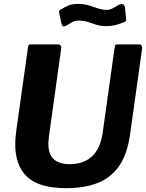

<svg xmlns="http://www.w3.org/2000/svg" viewBox="-20 -974 763 1004"><path d="M660 -270.3Q645.4 -165.4 601.3 -103.7Q557.2 -42 487.8 -16Q418.4 10 327.5 10Q184.8 10 122.2 -48.9Q59.7 -107.8 59.7 -219.3Q59.7 -237.6 61.5 -257.5Q63.4 -277.5 66.1 -298L126.5 -727Q128.2 -736.6 131.2 -739.3Q134.1 -742 140.9 -742H284.4Q292.5 -742 297.2 -735.2Q301.8 -728.4 299.8 -719.6L236.6 -266.3Q235.6 -254.3 234.3 -243.8Q232.9 -233.3 232.9 -223Q232.9 -165.1 262.3 -140.3Q291.7 -115.4 345.8 -115.4Q389.4 -115.4 424.9 -131.7Q460.3 -148 484.4 -184.1Q508.4 -220.3 516.7 -278.5L579.8 -727.6Q581.5 -736.9 584.1 -739.4Q586.7 -742 594.2 -742H708Q715.9 -742 720.2 -735.2Q724.6 -728.4 723.1 -719.9L660 -270.3ZM629 -858.1Q612.3 -851.1 588.3 -844.2Q564.3 -837.3 536.9 -837.3Q507.4 -837.3 483.9 -844.7Q460.5 -852.1 439.5 -859.2Q418.4 -866.2 393.4 -866.2Q369.7 -866.2 355.8 -857.2Q341.9 -848.2 320.9 -837.4Q312 -833.6 307.3 -838.5Q302.6 -843.4 300.6 -853.4L291.8 -896.5Q290.8 -903.3 288.6 -910.3Q286.5 -917.3 297 -924Q316.9 -936.4 337.9 -945.1Q358.9 -953.7 388 -953.7Q418.8 -953.7 444.3 -945.9Q469.8 -938.1 492.4 -930.2Q515.1 -922.3 536.1 -922.3Q552.3 -922.3 565 -928.3Q577.6 -934.4 589 -942Q600.4 -949.5 610.9 -952.1Q620.7 -954.4 626.6 -949.3Q632.4 -944.3 633.4 -935L638.7 -884.2Q639.7 -876.9 639.9 -869.6Q640.1 -862.2 629 -858.1Z"/></svg>

Font: Libre Franklin Thin
Style: Italic
Weight: 100
Italic angle: -8°
Designer: Pablo Impallari, Rodrigo Fuenzalida, Nhung Nguyen
Foundry: Impallari Type
Version: Version 3.000